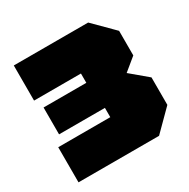

<svg xmlns="http://www.w3.org/2000/svg" viewBox="-132 -682 794 805"><g transform="rotate(-30 265.0 -280.0)"><path d="M510 -95 415 0H25V-170H277V-215H55V-345H262V-390H35V-560H395L490 -465V-346L429 -296L510 -228Z"/></g></svg>

Font: Tektur SemiCondensed Black
Style: Regular
Weight: 900
Width: 4
Designer: Adam Jagosz
Foundry: Adam Jagosz
Version: Version 1.005;gftools[0.9.30]